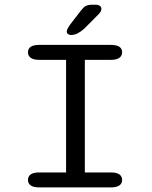

<svg xmlns="http://www.w3.org/2000/svg" viewBox="-20 -814 659 834"><path d="M150.5 0Q125.5 0 113.5 -8.5Q101.5 -17 101.5 -32Q101.5 -48 113.5 -56.5Q125.5 -65 150.5 -65H267V-554H150.5Q125.5 -554 113.5 -562.8Q101.5 -571.5 101.5 -587Q101.5 -602.5 113.5 -610.8Q125.5 -619 150.5 -619H461.5Q486.5 -619 498.5 -610.8Q510.5 -602.5 510.5 -587Q510.5 -571.5 498.5 -562.8Q486.5 -554 461.5 -554H348.5V-65H461.5Q486.5 -65 498.5 -56.5Q510.5 -48 510.5 -32Q510.5 -17 498.5 -8.5Q486.5 0 461.5 0ZM288 -662Q281.5 -662 275.8 -665.8Q270 -669.5 270 -677Q270 -687.5 286 -709L328 -763.5Q341 -781 351.2 -787.2Q361.5 -793.5 381.5 -793.5H396Q407 -793.5 413.8 -788.5Q420.5 -783.5 420.5 -775.5Q420.5 -764 407 -751L346.5 -690Q331 -676 317 -669Q303 -662 288 -662Z"/></svg>

Font: Sono ExtraLight Monospace
Style: Regular
Weight: 400
Version: Version 2.112